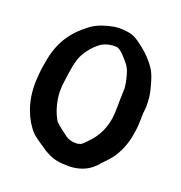

<svg xmlns="http://www.w3.org/2000/svg" viewBox="-135 -851 928 986"><g transform="rotate(20 329.0 -358.5)"><path d="M42 -361C32 -254 60 -163 106 -101C129 -67 165 -48 193 -28C200 -23 206 -20 212 -15H213L214 -14C246 5 280 18 328 18C390 23 446 3 480 -32C484 -35 492 -41 497 -51C508 -61 519 -73 529 -84C564 -120 591 -176 603 -234V-235C607 -260 613 -286 613 -319C614 -334 614 -350 614 -365C615 -373 617 -396 618 -404V-405C618 -438 615 -469 608 -495L602 -518C595 -544 588 -566 576 -589C553 -628 516 -666 476 -695C456 -711 431 -729 397 -733C371 -737 351 -737 329 -735H327C280 -726 243 -715 208 -692C133 -638 77 -570 56 -461C50 -431 44 -397 42 -361ZM174 -324C174 -340 175 -352 176 -369C177 -371 178 -376 178 -383C186 -443 193 -501 214 -539C232 -571 255 -597 281 -617C299 -632 334 -644 372 -641C383 -638 389 -633 400 -624C409 -617 447 -575 451 -565L452 -564V-563C459 -552 463 -541 467 -527C471 -509 478 -488 479 -471V-469C480 -466 480 -464 481 -456C481 -440 479 -408 479 -389C479 -372 479 -355 478 -339V-324C475 -242 443 -183 401 -141C389 -128 381 -119 368 -110C362 -108 355 -106 350 -105H341C307 -105 288 -117 268 -134L252 -146C240 -155 229 -164 219 -174C214 -179 206 -195 200 -208C187 -239 176 -276 174 -324Z"/></g></svg>

Font: Hussar Pisanka
Style: Bd
Weight: 700
Designer: Robert Jablonski
Foundry: Cannot Into Space Fonts
Version: Version 1.070